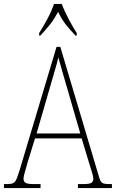

<svg xmlns="http://www.w3.org/2000/svg" viewBox="-23 -951 586 971"><path d="M-3 0V-20H15Q33 -20 43.5 -25Q54 -30 60.5 -45.5Q67 -61 77 -93L263 -714H282L477 -59Q484 -33 493.5 -26.5Q503 -20 531 -20H543V0H371V-20H396Q430 -20 439.5 -26.5Q449 -33 449 -48Q449 -58 441.5 -81.5Q434 -105 429 -122L390 -251H154L118 -134Q115 -122 109.5 -104.5Q104 -87 100 -71Q96 -55 96 -47Q96 -33 106 -26.5Q116 -20 150 -20H182V0ZM162 -276H383L319 -497Q304 -549 291.5 -591.5Q279 -634 272 -661Q267 -636 254 -593.5Q241 -551 230 -511ZM175 -784Q194 -813 216.5 -855Q239 -897 250 -931H289Q302 -897 324 -855Q346 -813 365 -784V-771H359Q328 -803 308.5 -828.5Q289 -854 271 -891Q251 -854 231 -828.5Q211 -803 181 -771H175Z"/></svg>

Font: Noto Serif Armenian Condensed Thin
Style: Regular
Weight: 100
Width: 3
Designer: Monotype Design Team
Foundry: Monotype Imaging Inc.
Version: Version 2.008; ttfautohint (v1.8.4.7-5d5b)